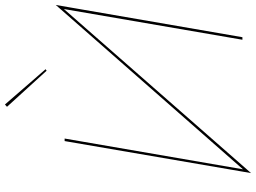

<svg xmlns="http://www.w3.org/2000/svg" viewBox="-146 -828 1009 756"><g transform="rotate(-90 358.0 -450.5)"><path d="M54 34 62 10 716 -735 707 -711ZM67 13 54 34 180 -700H190ZM589 0H579L702 -715L716 -735ZM324 -935 463 -775 457 -771 315 -927Z"/></g></svg>

Font: Jost Thin
Style: Italic
Weight: 200
Italic angle: -5°
Version: Version 3.710